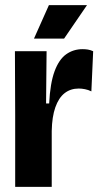

<svg xmlns="http://www.w3.org/2000/svg" viewBox="-20 -726 393 746"><path d="M39 0V-280L38 -527H161L159 -324H171Q175 -403 192 -449Q209 -495 237 -515Q265 -535 301 -535Q311 -535 321 -533.5Q331 -532 342 -527L335 -371Q323 -377 310 -379.5Q297 -382 286 -382Q254 -382 231 -364Q208 -346 195 -309Q182 -272 181 -217V0ZM229 -576H112L170 -706H318Z"/></svg>

Font: Bricolage Grotesque 72pt SemiCondensed
Style: Bold
Weight: 700
Width: 4
Designer: Mathieu Triay
Foundry: Atelier Triay
Version: Version 1.001;gftools[0.9.33.dev8+g029e19f]